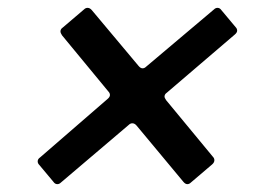

<svg xmlns="http://www.w3.org/2000/svg" viewBox="-20 -582 680 489"><path d="M135 -117Q131 -113 126 -113Q120 -113 116 -119L80 -162Q76 -166 76 -171Q76 -177 82 -181L254 -330Q260 -335 260 -340Q260 -345 256 -349L138 -492Q134 -498 134 -502Q134 -508 140 -512L194 -558Q198 -562 203 -562Q209 -562 214 -556L333 -414Q338 -408 343 -408Q348 -408 352 -412L525 -558Q529 -562 534 -562Q540 -562 544 -556L580 -513Q584 -509 584 -504Q584 -499 578 -494L405 -346Q399 -342 399 -336Q399 -333 403 -327L522 -183Q526 -179 526 -174Q526 -168 520 -163L466 -117Q462 -113 457 -113Q452 -113 447 -119L328 -262Q323 -268 317 -268Q312 -268 308 -264Z"/></svg>

Font: Open Sauce Two SemiBold Italic
Style: Regular
Weight: 600
Italic angle: -10°
Designer: Alfredo Marco Pradil
Foundry: Creative Sauce Fz LLC
Version: Version 1.477